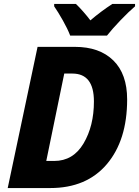

<svg xmlns="http://www.w3.org/2000/svg" viewBox="-20 -951 703 971"><path d="M19 0H234Q418 0 520.5 -121Q623 -242 623 -448Q623 -577 553 -645.5Q483 -714 359 -714H170ZM214 -137 305 -579H346Q455 -579 455 -438Q455 -314 402.5 -225.5Q350 -137 254 -137ZM335 -771H521Q547 -804 588.5 -847.5Q630 -891 663 -919V-931H548Q491 -894 437 -848Q423 -867 401.5 -891.5Q380 -916 364 -931H254V-919Q274 -890 298 -847.5Q322 -805 335 -771Z"/></svg>

Font: Noto Sans Display Extra
Style: Italic
Weight: 800
Italic angle: -12°
Designer: Monotype Design Team
Foundry: Monotype Imaging Inc.
Version: Version 1.900